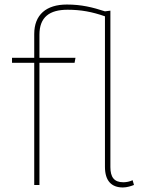

<svg xmlns="http://www.w3.org/2000/svg" viewBox="-20 -816 669 847"><path d="M565 -21C552 -15 538 -12 524 -12C483 -12 467 -35 467 -79V-769L443 -766C388 -784 339 -796 275 -796C184 -796 131 -751 131 -666V-561H33V-539H131V0H154V-539H309L313 -561H154V-663C154 -741 199 -773 278 -773C337 -773 386 -764 443 -744V-80C443 -18 472 11 522 11C540 11 558 5 571 0Z"/></svg>

Font: Glow Sans SC Normal Thin
Style: Regular
Weight: 100
Designer: Ryoko NISHIZUKA (kana, bopomofo & ideographs); Paul D. Hunt (Latin, Greek & Cyrillic); Sandoll Communications, Soo-young
Version: Version 0.93